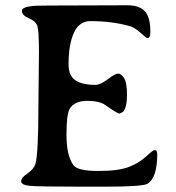

<svg xmlns="http://www.w3.org/2000/svg" viewBox="-20 -701 661 722"><path d="M62.5 -660.6Q62.5 -674.3 103.5 -678.7Q122.6 -680.7 312.5 -680.7L458 -681.2Q503.9 -681.2 524.7 -658.9Q545.4 -636.7 545.4 -581.5Q545.4 -557.6 534.7 -557.6Q530.3 -557.6 508.5 -577.6Q486.8 -597.7 466.8 -603Q400.9 -621.6 320.3 -621.6Q277.8 -621.6 257.8 -577.6Q237.8 -533.7 237.8 -459Q237.8 -416.5 263.4 -399.2Q289.1 -381.8 338.9 -381.8Q357.4 -381.8 385.3 -403.1Q413.1 -424.3 424.3 -424.3Q435.5 -424.3 446.5 -407.7Q457.5 -391.1 457.5 -343.3Q457.5 -295.4 441.9 -279.8L429.7 -273.9Q420.9 -273.9 377.4 -305.2Q354.5 -321.8 308.1 -321.8Q261.7 -321.8 242.7 -293Q230 -273.9 230 -194.6Q230 -115.2 256.3 -79.6Q272.5 -58.1 349.1 -58.1Q425.8 -58.1 464.6 -73.2Q503.4 -88.4 529.3 -112.5Q555.2 -136.7 561.5 -136.7Q571.3 -136.7 571.3 -121.1Q571.3 -33.7 535.2 -10.3Q518.1 1 374.5 1H288.1Q120.6 1 90.1 -2.4Q59.6 -5.9 59.6 -19.3Q59.6 -32.7 83 -48.6Q106.4 -64.5 112.8 -83.5Q124.5 -118.2 124.5 -311.5L126.5 -502.9Q126.5 -585 120.6 -603.3Q114.7 -621.6 88.6 -632.3Q62.5 -643.1 62.5 -660.6Z"/></svg>

Font: Averia Serif Libre Light
Style: Regular
Weight: 300
Version: Version 1.002